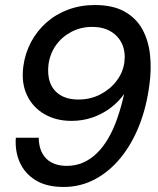

<svg xmlns="http://www.w3.org/2000/svg" viewBox="-20 -732 630 764"><path d="M233 12Q165 12 121.5 -15Q78 -42 58.5 -86.5Q39 -131 43 -184H134Q135 -130 164 -101Q193 -72 246 -72Q280 -72 309.5 -84.5Q339 -97 364.5 -121.5Q390 -146 410.5 -181Q431 -216 446.5 -260.5Q462 -305 474 -358Q453 -328 421 -303.5Q389 -279 349.5 -265Q310 -251 264 -251Q203 -251 156.5 -278Q110 -305 87 -354Q64 -403 73 -469Q80 -521 104 -565.5Q128 -610 165.5 -643Q203 -676 252 -694Q301 -712 357 -712Q430 -712 476.5 -685.5Q523 -659 547 -614.5Q571 -570 577 -514Q583 -458 575 -399Q564 -309 534.5 -234Q505 -159 460 -104Q415 -49 357.5 -18.5Q300 12 233 12ZM292 -336Q340 -336 379.5 -356.5Q419 -377 444.5 -411Q470 -445 475 -485Q480 -526 465.5 -557.5Q451 -589 420.5 -607Q390 -625 347 -625Q302 -625 264.5 -605.5Q227 -586 203 -552.5Q179 -519 173 -476Q168 -434 179.5 -403Q191 -372 219.5 -354Q248 -336 292 -336Z"/></svg>

Font: DM Sans 36pt Medium
Style: Italic
Weight: 500
Italic angle: -10°
Designer: Colophon Foundry, Jonny Pinhorn
Foundry: Colophon Foundry
Version: Version 4.004;gftools[0.9.30]